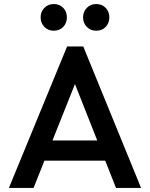

<svg xmlns="http://www.w3.org/2000/svg" viewBox="-20 -930 742 950"><path d="M24 0 312 -700H392L678 0H554L330 -567H372L146 0ZM166 -135V-235H537V-135ZM246 -778Q218 -778 199.5 -797Q181 -816 181 -844Q181 -872 199.5 -891Q218 -910 246 -910Q275 -910 293 -891Q311 -872 311 -844Q311 -816 293 -797Q275 -778 246 -778ZM456 -778Q428 -778 409.5 -797Q391 -816 391 -844Q391 -872 409.5 -891Q428 -910 456 -910Q485 -910 503 -891Q521 -872 521 -844Q521 -816 503 -797Q485 -778 456 -778Z"/></svg>

Font: Outfit Thin Medium
Style: Regular
Weight: 500
Version: Version 1.100;gftools[0.9.27]